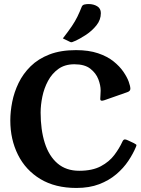

<svg xmlns="http://www.w3.org/2000/svg" viewBox="-20 -919 699 950"><path d="M642 -211Q650 -207 653.5 -204Q657 -201 653 -193Q639 -159 615 -123Q591 -87 555 -56.5Q519 -26 470.5 -7.5Q422 11 358 11Q253 11 180 -33Q107 -77 69 -153Q31 -229 31 -323Q31 -367 40.5 -415Q50 -463 72 -508.5Q94 -554 131.5 -591Q169 -628 224.5 -649.5Q280 -671 356 -671Q419 -671 465 -655.5Q511 -640 541.5 -615.5Q572 -591 590.5 -564Q609 -537 617 -514.5Q625 -492 625 -480Q625 -468 610 -463L496 -423Q487 -420 481.5 -421Q476 -422 476 -430Q476 -438 477 -448Q478 -458 478 -471Q478 -497 466.5 -527Q455 -557 427 -579Q399 -601 348 -601Q301 -601 269 -578Q237 -555 217.5 -518.5Q198 -482 189.5 -440.5Q181 -399 181 -362Q181 -277 201.5 -212Q222 -147 264.5 -110.5Q307 -74 372 -74Q437 -74 479 -96.5Q521 -119 546 -152.5Q571 -186 585 -217Q590 -228 596 -229Q602 -230 612 -225ZM291 -729Q319 -765 335.5 -789.5Q352 -814 363 -836.5Q374 -859 385 -887Q389 -895 399 -897Q409 -899 418 -899Q443 -899 461 -888Q479 -877 479 -854Q479 -821 457.5 -794Q436 -767 406 -747Q376 -727 348 -715Q344 -714 340.5 -712Q337 -710 333 -710Q329 -710 324 -713Z"/></svg>

Font: Young Serif Light
Style: Regular
Weight: 300
Designer: Bastien Sozeau
Foundry: NBR — Bastien Sozeau
Version: Version 5.001